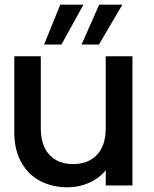

<svg xmlns="http://www.w3.org/2000/svg" viewBox="-20 -791 659 819"><path d="M545 -551V0H431V-65Q404 -31 360.5 -11.5Q317 8 268 8Q203 8 151.5 -19Q100 -46 70.5 -99Q41 -152 41 -227V-551H154V-244Q154 -170 191 -130.5Q228 -91 292 -91Q356 -91 393.5 -130.5Q431 -170 431 -244V-551ZM242 -601H168L237 -771H336ZM402 -601H328L403 -771H502Z"/></svg>

Font: Poppins Medium A&M
Style: Regular
Weight: 500
Designer: Ninad Kale (Devanagari), Jonny Pinhorn (Latin)
Foundry: Indian Type Foundry
Version: 4.004